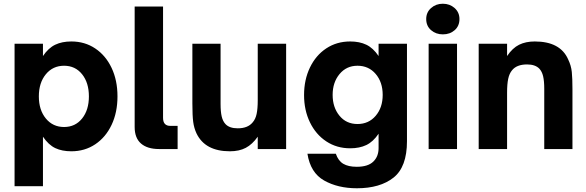

<svg xmlns="http://www.w3.org/2000/svg" viewBox="-20 -798 3139 1028"><path d="M609 -282Q609 -196 577.5 -129.5Q546 -63 490 -25.5Q434 12 362 12Q312 12 276 -5Q240 -22 210 -66V199H58V-564H210V-498Q239 -541 275.5 -558.5Q312 -576 362 -576Q434 -576 490 -538.5Q546 -501 577.5 -434.5Q609 -368 609 -282ZM188 -282Q188 -209 225.5 -163.5Q263 -118 323 -118Q383 -118 419.5 -163.5Q456 -209 456 -282Q456 -355 419.5 -400.5Q383 -446 323 -446Q263 -446 225.5 -400.5Q188 -355 188 -282Z M832 0Q769 0 735 -29.5Q701 -59 701 -118V-763H853V-167Q853 -124 892 -124H931V0Z M1032 -84Q1019 -112 1014.5 -145Q1010 -178 1010 -244V-564H1161V-242Q1161 -200 1167 -174.5Q1173 -149 1187 -134Q1208 -111 1253 -111Q1307 -111 1333 -143Q1348 -160 1354 -188Q1360 -216 1360 -262V-564H1512V0H1360V-66Q1331 -25 1296 -6.5Q1261 12 1211 12Q1078 12 1032 -84Z M1626 25H1778Q1791 63 1818 79Q1845 95 1890 95Q1950 95 1978.5 67.5Q2007 40 2007 -5V-82Q1978 -39 1941.5 -21.5Q1905 -4 1855 -4Q1783 -4 1727 -41Q1671 -78 1639.5 -143Q1608 -208 1608 -289Q1608 -371 1639.5 -436.5Q1671 -502 1727 -539Q1783 -576 1855 -576Q1905 -576 1941.5 -558.5Q1978 -541 2007 -498V-564H2159V-42Q2159 96 2087 153Q2015 210 1891 210Q1789 210 1715.5 168.5Q1642 127 1626 25ZM2029 -290Q2029 -358 1991.5 -402Q1954 -446 1894 -446Q1835 -446 1798 -401.5Q1761 -357 1761 -290Q1761 -223 1797.5 -178.5Q1834 -134 1894 -134Q1954 -134 1991.5 -178Q2029 -222 2029 -290Z M2427 0H2275V-564H2427ZM2262 -696Q2262 -732 2288 -755Q2314 -778 2351 -778Q2388 -778 2414 -755Q2440 -732 2440 -696Q2440 -659 2414.5 -636.5Q2389 -614 2351 -614Q2314 -614 2288 -636.5Q2262 -659 2262 -696Z M2543 0V-564H2695V-498Q2724 -541 2759.5 -558.5Q2795 -576 2843 -576Q2980 -576 3022 -480Q3038 -447 3041.5 -413Q3045 -379 3045 -320V0H2894V-322Q2894 -364 2888 -389.5Q2882 -415 2868 -430Q2846 -453 2802 -453Q2746 -453 2721 -421Q2707 -404 2701 -376Q2695 -348 2695 -302V0Z"/></svg>

Font: Open Sauce One ExtraBold
Style: Regular
Weight: 800
Designer: Alfredo Marco Pradil
Foundry: Creative Sauce Fz LLC
Version: Version 1.477